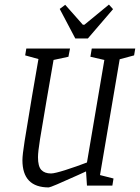

<svg xmlns="http://www.w3.org/2000/svg" viewBox="-20 -811 611 839"><path d="M503 -552 417 -46 476 -31 471 0H360L356 -62L321 -46Q202 8 193 8Q78 8 78 -111Q78 -134 87.5 -194Q97 -254 120 -391L148 -553L90 -569L95 -599H286L279 -563L214 -549L183 -370Q164 -260 155 -203.5Q146 -147 146 -124Q146 -84 160.5 -68.5Q175 -53 203 -53Q219 -53 267.5 -68.5Q316 -84 360 -101L436 -549L375 -563L381 -599H571L566 -569ZM241 -772 265 -790 342 -703H349L456 -791L474 -771L364 -643H309Z"/></svg>

Font: Grenze Light
Style: Italic
Weight: 300
Italic angle: -10°
Designer: Renata Polastri
Foundry: Omnibus-Type
Version: Version 1.002; ttfautohint (v1.8)